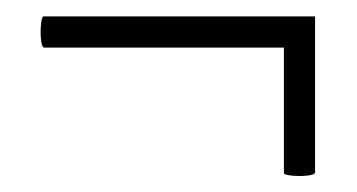

<svg xmlns="http://www.w3.org/2000/svg" viewBox="-20 -287 435 234"><path d="M364 -77Q364 -74 354.5 -73Q345 -72 335.5 -73Q326 -74 326 -76V-267H364ZM34 -229Q31 -229 30 -238.5Q29 -248 30 -257.5Q31 -267 33 -267H364V-229Z"/></svg>

Font: Cormorant Garamond Light Light
Style: Regular
Weight: 300
Version: Version 4.001